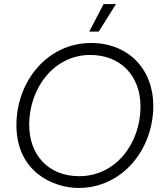

<svg xmlns="http://www.w3.org/2000/svg" viewBox="-20 -920 806 947"><path d="M368 7C583 7 736 -182 736 -398C736 -580 612 -708 429 -708C215 -708 61 -520 61 -303C61 -71 244 7 368 7ZM371 -51C221 -51 124 -153 124 -305C124 -484 245 -649 425 -649C573 -649 673 -548 673 -394C673 -214 552 -51 371 -51ZM552 -900H491L420 -764H467Z"/></svg>

Font: Fixel Display Light
Style: Italic
Weight: 300
Italic angle: -10°
Designer: AlfaBravo + MacPaw
Foundry: Kyrylo Tkachov, Marchela Mozhyna, Serhii Makarenko, Maria Weinstein, Zakhar Kryvoshyya
Version: Version 1.210;Glyphs 3.2 (3217)